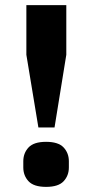

<svg xmlns="http://www.w3.org/2000/svg" viewBox="-20 -718 360 750"><path d="M130 -220 83 -504V-698H239V-504L193 -220ZM160 12Q112 12 91.5 -10Q71 -32 71 -64V-88Q71 -120 91.5 -142Q112 -164 160 -164Q208 -164 228.5 -142Q249 -120 249 -88V-64Q249 -32 228.5 -10Q208 12 160 12Z"/></svg>

Font: IBMPlexSans-Bold
Style: Bold
Weight: 700
Designer: Mike Abbink, Paul van der Laan, Pieter van Rosmalen
Foundry: Bold Monday
Version: Version 3.1